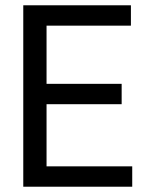

<svg xmlns="http://www.w3.org/2000/svg" viewBox="-20 -706 556 726"><path d="M68 0V-686H475V-609H156V-389H440V-312H156V-77H480V0Z"/></svg>

Font: Archivo Condensed
Style: Regular
Weight: 400
Width: 3
Designer: Hector Gatti
Foundry: Omnibus-Type
Version: Version 2.001; ttfautohint (v1.8.3)